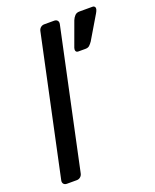

<svg xmlns="http://www.w3.org/2000/svg" viewBox="-134 -788 697 865"><g transform="rotate(-20 214.5 -355.0)"><path d="M35.2 0Q25 0 19.7 -6.4Q14.4 -12.7 16.4 -22.9L158.1 -687.1Q160.1 -697.3 167.5 -703.6Q175 -710 185.2 -710H232.6Q242.7 -710 248 -703.6Q253.3 -697.3 251.3 -687.1L109.7 -22.9Q107.7 -12.7 100.2 -6.4Q92.7 0 82.6 0ZM287.1 -542.5Q278.9 -542.5 276 -548.6Q273 -554.7 275.8 -563.7L318.5 -680.8Q323.5 -693.1 331.7 -701.6Q339.9 -710 353.4 -710H416.2Q423.6 -710 427 -704.7Q430.4 -699.4 428.4 -692.9Q427.4 -689.4 425.7 -685.4Q424.1 -681.4 421.3 -676.9L355.2 -565.6Q348.4 -555.6 341.2 -549Q334.1 -542.5 321.4 -542.5Z"/></g></svg>

Font: Rubik Light
Style: Italic
Weight: 300
Italic angle: -12°
Designer: Hubert and Fischer
Foundry: Hubert and Fischer
Version: Version 2.300;gftools[0.9.30]